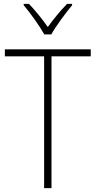

<svg xmlns="http://www.w3.org/2000/svg" viewBox="-20 -1061 493 988"><path d="M208 -884H244C268 -927 317 -993 351 -1034V-1041H325C289 -1004 255 -962 226 -922C198 -962 161 -1008 129 -1041H102V-1034C135 -996 183 -928 208 -884ZM245 -93V-771H447V-807H5V-771H207V-93Z"/></svg>

Font: Noto Sans Kannada UI SemiCondensed ExtraLight
Style: Regular
Weight: 200
Width: 4
Designer: Jelle Bosma - Monotype Design Team
Foundry: Monotype Imaging Inc.
Version: Version 2.005